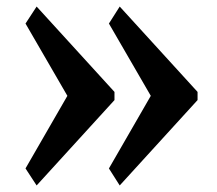

<svg xmlns="http://www.w3.org/2000/svg" viewBox="-20 -555 662 587"><path d="M58 -40 186 -262 58 -483 92 -535 330 -274V-249L92 12ZM313 -40 441 -262 313 -483 346 -535 584 -274V-249L346 12Z"/></svg>

Font: Taviraj ExtraBold
Style: Regular
Weight: 800
Designer: Katatrad Team
Foundry: CadsonDemak
Version: Version 1.001